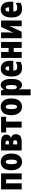

<svg xmlns="http://www.w3.org/2000/svg" viewBox="2140 -2742 843 5162"><g transform="rotate(-90 2561.0 -161.5)"><path d="M480 -553.2V0H317.9V-418H211.9V0H49.8V-553.2Z M1013.7 -277.8Q1013.7 -224.6 1002.2 -173.6Q990.7 -122.6 964.4 -81.1Q938 -39.6 894.8 -14.9Q851.6 9.8 787.6 9.8Q729 9.8 686.5 -14.4Q644 -38.6 616.7 -79.3Q589.4 -120.1 576.2 -171.6Q563 -223.1 563 -277.8Q563 -357.4 585.9 -422.1Q608.9 -486.8 658.9 -524.9Q709 -563 789.6 -563Q890.1 -563 951.9 -488.8Q1013.7 -414.6 1013.7 -277.8ZM726.6 -275.9Q726.6 -125 788.6 -125Q822.8 -125 836.2 -163.1Q849.6 -201.2 849.6 -277.8Q849.6 -353.5 836.2 -390.9Q822.8 -428.2 788.6 -428.2Q756.3 -428.2 741.5 -391.1Q726.6 -354 726.6 -275.9Z M1522 -410.2Q1522 -362.3 1497.3 -330.3Q1472.7 -298.3 1429.7 -290V-286.1Q1476.1 -279.3 1504.9 -244.9Q1533.7 -210.4 1533.7 -158.2Q1533.7 0 1333 0H1096.7V-553.2H1334Q1522 -553.2 1522 -410.2ZM1359.9 -384.8Q1359.9 -433.1 1314 -433.1H1258.8V-342.8H1314Q1336.9 -342.8 1348.4 -354.7Q1359.9 -366.7 1359.9 -384.8ZM1370.1 -176.8Q1370.1 -228 1316.9 -228H1258.8V-120.1H1316.9Q1370.1 -120.1 1370.1 -176.8Z M2002.9 -418H1873V0H1710.9V-418H1580.1V-553.2H2002.9Z M2495.1 -277.8Q2495.1 -224.6 2483.6 -173.6Q2472.2 -122.6 2445.8 -81.1Q2419.4 -39.6 2376.2 -14.9Q2333 9.8 2269 9.8Q2210.4 9.8 2168 -14.4Q2125.5 -38.6 2098.1 -79.3Q2070.8 -120.1 2057.6 -171.6Q2044.4 -223.1 2044.4 -277.8Q2044.4 -357.4 2067.4 -422.1Q2090.3 -486.8 2140.4 -524.9Q2190.4 -563 2271 -563Q2371.6 -563 2433.3 -488.8Q2495.1 -414.6 2495.1 -277.8ZM2208 -275.9Q2208 -125 2270 -125Q2304.2 -125 2317.6 -163.1Q2331.1 -201.2 2331.1 -277.8Q2331.1 -353.5 2317.6 -390.9Q2304.2 -428.2 2270 -428.2Q2237.8 -428.2 2222.9 -391.1Q2208 -354 2208 -275.9Z M2856.4 -563Q2933.6 -563 2977.1 -486.1Q3020.5 -409.2 3020.5 -274.9Q3020.5 -142.6 2977.3 -66.4Q2934.1 9.8 2860.4 9.8Q2823.2 9.8 2793.2 -9.3Q2763.2 -28.3 2740.2 -70.8H2735.4Q2737.8 -33.7 2739 -7.1Q2740.2 19.5 2740.2 35.2V240.2H2578.1V-553.2H2708.5L2732.4 -481.9H2740.2Q2768.1 -532.7 2793.7 -547.9Q2819.3 -563 2856.4 -563ZM2802.2 -428.2Q2769.5 -428.2 2754.9 -395.8Q2740.2 -363.3 2740.2 -288.1V-255.9Q2740.2 -189.9 2754.6 -159.4Q2769 -128.9 2801.3 -128.9Q2856.4 -128.9 2856.4 -272.9Q2856.4 -428.2 2802.2 -428.2Z M3298.3 -562Q3397.5 -562 3452.4 -496.8Q3507.3 -431.6 3507.3 -310.1V-225.1H3243.2Q3243.2 -169.4 3266.4 -144.3Q3289.6 -119.1 3337.4 -119.1Q3375.5 -119.1 3408.2 -128.9Q3440.9 -138.7 3479 -162.1V-29.8Q3443.4 -8.8 3402.3 0.5Q3361.3 9.8 3313.5 9.8Q3193.4 9.8 3138.9 -63Q3084.5 -135.7 3084.5 -273.9Q3084.5 -412.6 3138.4 -487.3Q3192.4 -562 3298.3 -562ZM3302.2 -437Q3276.9 -437 3260 -415Q3243.2 -393.1 3243.2 -338.9H3357.4Q3357.4 -391.6 3342.3 -414.3Q3327.1 -437 3302.2 -437Z M3746.1 -553.2V-351.1H3852.1V-553.2H4014.2V0H3852.1V-214.8H3746.1V0H3584V-553.2Z M4270 -553.2V-390.1Q4270 -348.6 4267.8 -311.3Q4265.6 -273.9 4260.7 -220.2L4418 -553.2H4588.9V0H4435.1V-173.8Q4435.1 -212.9 4437.7 -251.7Q4440.4 -290.5 4443.8 -332L4287.1 0H4114.7V-553.2Z M4886.2 -562Q4985.4 -562 5040.3 -496.8Q5095.2 -431.6 5095.2 -310.1V-225.1H4831.1Q4831.1 -169.4 4854.2 -144.3Q4877.4 -119.1 4925.3 -119.1Q4963.4 -119.1 4996.1 -128.9Q5028.8 -138.7 5066.9 -162.1V-29.8Q5031.2 -8.8 4990.2 0.5Q4949.2 9.8 4901.4 9.8Q4781.2 9.8 4726.8 -63Q4672.4 -135.7 4672.4 -273.9Q4672.4 -412.6 4726.3 -487.3Q4780.3 -562 4886.2 -562ZM4890.1 -437Q4864.7 -437 4847.9 -415Q4831.1 -393.1 4831.1 -338.9H4945.3Q4945.3 -391.6 4930.2 -414.3Q4915 -437 4890.1 -437Z"/></g></svg>

Font: Open Sans Condensed ExtraBold
Style: Regular
Weight: 800
Width: 3
Designer: Monotype Design Team
Foundry: Monotype Imaging Inc.
Version: Version 3.000; ttfautohint (v1.8.4)